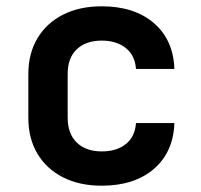

<svg xmlns="http://www.w3.org/2000/svg" viewBox="-20 -580 640 610"><path d="M303 10Q233 10 180.5 -16.5Q128 -43 99 -91.5Q70 -140 70 -206V-344Q70 -410 99 -458.5Q128 -507 180.5 -533.5Q233 -560 303 -560Q407 -560 469 -506.5Q531 -453 534 -361H412Q409 -404 379.5 -427.5Q350 -451 303 -451Q253 -451 224 -423.5Q195 -396 195 -345V-206Q195 -155 224 -127Q253 -99 303 -99Q351 -99 380 -122.5Q409 -146 412 -189H534Q531 -97 469 -43.5Q407 10 303 10Z"/></svg>

Font: Tiny
Style: Bold
Weight: 700
Monospace: yes
Designer: Philipp Nurullin, Konstantin Bulenkov
Foundry: JetBrains
Version: Version 2.251; ttfautohint (v1.8.4.7-5d5b)